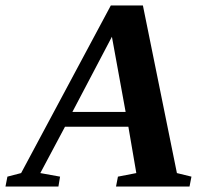

<svg xmlns="http://www.w3.org/2000/svg" viewBox="-72 -680 758 700"><path d="M147 -36 141 0H-52L-45 -36L5 -49L332 -660H449L573 -49L626 -36L619 0H351L358 -36L425 -49L396 -218H165L75 -49ZM336 -546 192 -272H386Z"/></svg>

Font: Libra Serif Modern
Style: Bold Italic
Weight: 700
Italic angle: -12°
Designer: Stefan Peev, Context Ltd
Foundry: Stefan Peev, Context Ltd
Version: Version 1.000